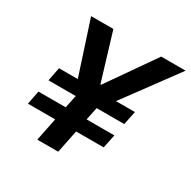

<svg xmlns="http://www.w3.org/2000/svg" viewBox="-156 -849 995 1001"><g transform="rotate(30 341.5 -349.0)"><path d="M347 -138 319 0H193L221 -138H57L73 -220H237L253 -297H89L105 -379H218L114 -698H248L334 -414H338L536 -698H683L448 -379H562L545 -297H379L363 -220H530L513 -138Z"/></g></svg>

Font: IBM Plex Sans SmBld
Style: Italic
Weight: 600
Italic angle: -11°
Designer: Mike Abbink, Paul van der Laan, Pieter van Rosmalen
Foundry: Bold Monday
Version: Version 3.005